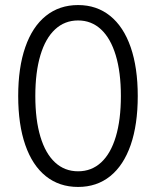

<svg xmlns="http://www.w3.org/2000/svg" viewBox="-20 -737 623 767"><path d="M52.7 -353.5Q52.7 -467.3 81.1 -548.8Q109.4 -630.4 163.3 -673.6Q217.3 -716.8 292 -716.8Q366.2 -716.8 419.9 -673.6Q473.6 -630.4 502 -548.6Q530.3 -466.8 530.3 -353.5Q530.3 -239.3 502 -157.7Q473.6 -76.2 420.2 -33.2Q366.7 9.8 292 9.8Q216.8 9.8 163.1 -33.2Q109.4 -76.2 81.1 -157.7Q52.7 -239.3 52.7 -353.5ZM462.9 -353.5Q462.9 -448.2 442.4 -516.1Q421.9 -584 383.5 -619.6Q345.2 -655.3 292 -655.3Q238.3 -655.3 200 -619.6Q161.6 -584 141.4 -516.4Q121.1 -448.7 121.1 -353.5Q121.1 -258.3 141.4 -190.9Q161.6 -123.5 200 -88.1Q238.3 -52.7 292 -52.7Q345.7 -52.7 384 -88.1Q422.4 -123.5 442.6 -190.9Q462.9 -258.3 462.9 -353.5Z"/></svg>

Font: Pretendard Light
Style: Regular
Weight: 300
Designer: Base glyphs from Inter by Rasmus Andersson; Hangeul glyphs from Noto Sans CJK(Source Han Sans) by Jang Soo-young and Kan
Foundry: Kil Hyung-jin
Version: Version 1.309